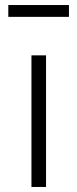

<svg xmlns="http://www.w3.org/2000/svg" viewBox="-20 -743 307 763"><path d="M163 0H105V-523H163ZM13 -676V-723H254V-676Z"/></svg>

Font: Fira Sans Light
Style: Regular
Weight: 300
Designer: bBox Type GmbH & Carrois Corporate GbR & Edenspiekermann AG
Foundry: bBox Type GmbH & Carrois Corporate GbR & Edenspiekermann AG
Version: Version 4.301